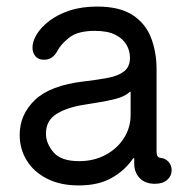

<svg xmlns="http://www.w3.org/2000/svg" viewBox="-20 -550 570 585"><path d="M220 15Q164 15 123.5 -5.5Q83 -26 61.5 -61Q40 -96 40 -139Q40 -201 86.5 -245.5Q133 -290 236 -302Q279 -307 310 -313Q341 -319 358.5 -333Q376 -347 376 -374Q376 -395 365.5 -413.5Q355 -432 331.5 -444Q308 -456 269 -456Q217 -456 191 -435.5Q165 -415 155 -395Q148 -382 138 -375Q128 -368 114 -368Q97 -368 88 -378.5Q79 -389 79 -405Q79 -424 92 -445.5Q105 -467 130.5 -486.5Q156 -506 192.5 -518Q229 -530 276 -530Q344 -530 383.5 -504.5Q423 -479 440 -435.5Q457 -392 457 -339V-90Q457 -80 459.5 -75Q462 -70 469 -69Q483 -68 493 -57.5Q503 -47 503 -31Q503 -14 489.5 -2Q476 10 452 10Q422 10 405.5 -7.5Q389 -25 389 -51V-68H386Q361 -31 320.5 -8Q280 15 220 15ZM221 -59Q266 -59 301.5 -78Q337 -97 357.5 -129Q378 -161 378 -200V-268Q378 -270 376.5 -270.5Q375 -271 372 -267Q357 -255 331.5 -248.5Q306 -242 280 -238Q254 -234 237 -231Q185 -223 152.5 -203Q120 -183 120 -143Q120 -113 143 -86Q166 -59 221 -59Z"/></svg>

Font: National Park
Style: Regular
Weight: 400
Designer: Andrea Herstowski, Ben Hoepner
Version: Version 1.009